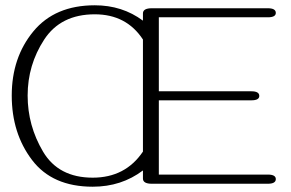

<svg xmlns="http://www.w3.org/2000/svg" viewBox="-20 -706 1100 726"><path d="M992.7 -11.2H554.2Q520.5 -11.2 520.5 -30.8V-61.5Q439 0 330.6 0Q177.7 0 101.1 -101.1Q24.4 -202.1 24.4 -344.7Q24.4 -488.3 106 -587.2Q187.5 -686 338.4 -686Q442.4 -686 520.5 -627.9V-655.3Q520.5 -674.8 554.2 -674.8H992.7Q1022.9 -674.8 1022.9 -657.2Q1022.9 -640.6 992.7 -640.6H580.6V-360.8H930.7Q960.4 -360.8 960.4 -343.3Q960.4 -326.7 930.7 -326.7H580.6V-45.9H992.7Q1022.9 -45.9 1022.9 -28.8Q1022.9 -11.2 992.7 -11.2ZM520.5 -556.6Q458 -651.9 338.4 -651.9Q209.5 -651.9 147 -556.2Q84.5 -460.4 84.5 -344.7Q84.5 -231 142.8 -132.6Q201.2 -34.2 330.6 -34.2Q454.1 -34.2 520.5 -132.8Z"/></svg>

Font: Gayathri Thin
Style: Regular
Weight: 100
Designer: Binoy Dominic <binoy.domenic@gmail.com>
Foundry: SMC
Version: Version 1.000